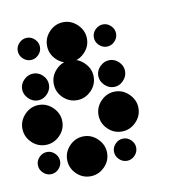

<svg xmlns="http://www.w3.org/2000/svg" viewBox="-81 -747 824 828"><g transform="rotate(-10 331.5 -333.5)"><path d="M416.7 -131.7Q435.8 -131.7 450.4 -117.1Q465 -102.5 465 -83.3Q465 -63.3 450.4 -48.8Q435.8 -34.2 416.7 -34.2Q396.7 -34.2 382.1 -48.8Q367.5 -63.3 367.5 -83.3Q367.5 -102.5 382.1 -117.1Q396.7 -131.7 416.7 -131.7ZM250 -170.8Q285 -170.8 311.2 -144.6Q337.5 -118.3 337.5 -83.3Q337.5 -47.5 311.2 -21.7Q285 4.2 250 4.2Q214.2 4.2 188.3 -21.7Q162.5 -47.5 162.5 -83.3Q162.5 -118.3 188.3 -144.6Q214.2 -170.8 250 -170.8ZM83.3 -131.7Q102.5 -131.7 117.1 -117.1Q131.7 -102.5 131.7 -83.3Q131.7 -63.3 117.1 -48.8Q102.5 -34.2 83.3 -34.2Q63.3 -34.2 48.8 -48.8Q34.2 -63.3 34.2 -83.3Q34.2 -102.5 48.8 -117.1Q63.3 -131.7 83.3 -131.7ZM416.7 -337.5Q451.7 -337.5 477.9 -311.2Q504.2 -285 504.2 -250Q504.2 -214.2 477.9 -188.3Q451.7 -162.5 416.7 -162.5Q380.8 -162.5 355 -188.3Q329.2 -214.2 329.2 -250Q329.2 -285 355 -311.2Q380.8 -337.5 416.7 -337.5ZM83.3 -337.5Q118.3 -337.5 144.6 -311.2Q170.8 -285 170.8 -250Q170.8 -214.2 144.6 -188.3Q118.3 -162.5 83.3 -162.5Q47.5 -162.5 21.7 -188.3Q-4.2 -214.2 -4.2 -250Q-4.2 -285 21.7 -311.2Q47.5 -337.5 83.3 -337.5ZM375.4 -457.5Q393.3 -475 416.7 -475Q440 -475 457.5 -457.5Q475 -440 475 -416.7Q475 -393.3 457.5 -375.4Q440 -357.5 416.7 -357.5Q393.3 -357.5 375.4 -375.4Q357.5 -393.3 357.5 -416.7Q357.5 -440 375.4 -457.5ZM250 -504.2Q285 -504.2 311.2 -477.9Q337.5 -451.7 337.5 -416.7Q337.5 -380.8 311.2 -355Q285 -329.2 250 -329.2Q214.2 -329.2 188.3 -355Q162.5 -380.8 162.5 -416.7Q162.5 -451.7 188.3 -477.9Q214.2 -504.2 250 -504.2ZM42.1 -457.5Q60 -475 83.3 -475Q106.7 -475 124.2 -457.5Q141.7 -440 141.7 -416.7Q141.7 -393.3 124.2 -375.4Q106.7 -357.5 83.3 -357.5Q60 -357.5 42.1 -375.4Q24.2 -393.3 24.2 -416.7Q24.2 -440 42.1 -457.5ZM416.7 -631.7Q435.8 -631.7 450.4 -617.1Q465 -602.5 465 -583.3Q465 -563.3 450.4 -548.8Q435.8 -534.2 416.7 -534.2Q396.7 -534.2 382.1 -548.8Q367.5 -563.3 367.5 -583.3Q367.5 -602.5 382.1 -617.1Q396.7 -631.7 416.7 -631.7ZM250 -670.8Q285 -670.8 311.2 -644.6Q337.5 -618.3 337.5 -583.3Q337.5 -547.5 311.2 -521.7Q285 -495.8 250 -495.8Q214.2 -495.8 188.3 -521.7Q162.5 -547.5 162.5 -583.3Q162.5 -618.3 188.3 -644.6Q214.2 -670.8 250 -670.8ZM83.3 -631.7Q102.5 -631.7 117.1 -617.1Q131.7 -602.5 131.7 -583.3Q131.7 -563.3 117.1 -548.8Q102.5 -534.2 83.3 -534.2Q63.3 -534.2 48.8 -548.8Q34.2 -563.3 34.2 -583.3Q34.2 -602.5 48.8 -617.1Q63.3 -631.7 83.3 -631.7Z"/></g></svg>

Font: 0xA000-Dots-Mono
Style: Dots-Mono
Weight: 400
Version: Version 0.1